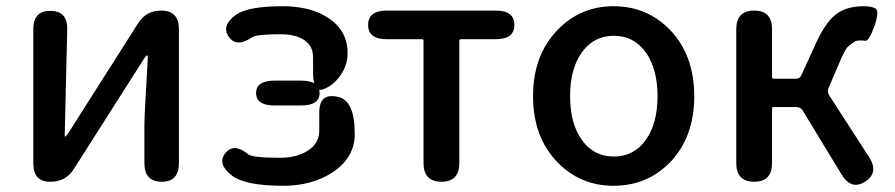

<svg xmlns="http://www.w3.org/2000/svg" viewBox="-20 -584 2876 617"><path d="M140 0Q87 0 87 -60V-490Q87 -550 142 -549Q198 -549 196 -488L188 -150Q188 -145 190 -145Q192 -145 200 -157L423 -508Q449 -550 498 -550Q555 -550 555 -490V-60Q555 0 500 0Q444 0 444 -60V-174Q444 -205 446 -236L455 -401Q455 -406 452.5 -406Q450 -406 442 -394L218 -42Q192 0 143 0Z M1007 -285Q1007 -245 947 -245H863Q803 -245 803 -285Q803 -325 863 -325H947Q1007 -325 1007 -285ZM986 -352V-401Q986 -436 958 -455Q930 -474 882 -474Q804 -474 790 -464Q740 -430 715 -466Q690 -502 739 -537Q778 -564 888 -564Q977 -564 1034 -527Q1097 -486 1097 -413Q1097 -374 1073.5 -341Q1050 -308 1018 -297Q986 -286 986 -352ZM1006 -223Q1006 -288 1069 -272Q1120 -259 1120 -153Q1120 -78 1050 -31Q984 13 890 13Q768 13 725 -20Q677 -57 704 -92Q732 -126 778 -88Q792 -77 880 -77Q934 -77 970 -100.5Q1006 -124 1006 -164Z M1399 0Q1341 0 1341 -60V-453Q1341 -458 1336 -458H1223Q1163 -458 1163 -504Q1163 -550 1223 -550H1573Q1633 -550 1633 -504Q1633 -458 1573 -458H1461Q1456 -458 1456 -453V-60Q1456 0 1399 0Z M1772 -62Q1693 -143 1693 -275Q1693 -407 1772 -488Q1845 -564 1952 -564Q2059 -564 2133 -488Q2211 -407 2211 -275Q2211 -143 2133 -62Q2059 13 1952 13Q1845 13 1772 -62ZM1850 -134Q1888 -81 1952.5 -81Q2017 -81 2055 -134Q2093 -187 2093 -275Q2093 -363 2055 -416Q2017 -469 1952.5 -469Q1888 -469 1850 -416Q1812 -363 1812 -275Q1812 -187 1850 -134Z M2404 0Q2346 0 2346 -60V-490Q2346 -550 2404 -550Q2461 -550 2461 -490V-336Q2461 -331 2466 -331H2538Q2550 -331 2555 -342L2603 -447Q2635 -517 2672 -542Q2704 -564 2757 -564Q2779 -564 2793 -557Q2807 -550 2790 -500Q2772 -450 2760 -453Q2755 -454 2743 -454Q2731 -454 2723 -448Q2715 -442 2705.5 -434.5Q2696 -427 2678 -384L2643 -302Q2637 -289 2645 -277L2773 -79Q2805 -29 2760 0Q2715 28 2684 -24L2560 -228Q2553 -240 2539 -240H2466Q2461 -240 2461 -235V-60Q2461 0 2404 0Z"/></svg>

Font: Resource Han Rounded CN Medium
Style: Regular
Weight: 500
Designer: Cyano Hao (round all glyphs); Ryoko NISHIZUKA 西塚涼子 (kana, bopomofo & ideographs); Paul D. Hunt (Latin, Greek & Cyrillic)
Foundry: Cyano Hao
Version: 0.990